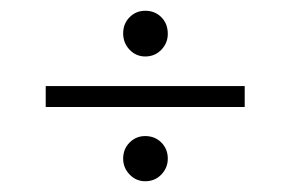

<svg xmlns="http://www.w3.org/2000/svg" viewBox="-20 -471 540 357"><path d="M65 -272V-311H435V-272ZM250 -134Q233 -134 221 -146.5Q209 -159 209 -176Q209 -194 221 -206Q233 -218 250 -218Q268 -218 280 -206Q292 -194 292 -176Q292 -159 280 -146.5Q268 -134 250 -134ZM250 -366Q233 -366 221 -378.5Q209 -391 209 -409Q209 -427 221 -439Q233 -451 250 -451Q268 -451 280 -439Q292 -427 292 -408Q292 -391 280 -378.5Q268 -366 250 -366Z"/></svg>

Font: DM Sans 28pt ExtraLight
Style: Regular
Weight: 250
Version: Version 4.004;gftools[0.9.30]